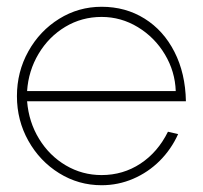

<svg xmlns="http://www.w3.org/2000/svg" viewBox="-20 -534 599 567"><path d="M280 13Q212 13 154.8 -22.5Q97.5 -58 63.8 -118.2Q30 -178.5 30 -250Q30 -322 63.8 -382.5Q97.5 -443 154.8 -478.5Q212 -514 280 -514Q351 -514 407 -479Q463 -444 495.2 -380.8Q527.5 -317.5 529 -235H60Q65 -173.5 95.5 -123.8Q126 -74 174.5 -45.5Q223 -17 280 -17Q343.5 -17 394.8 -50.8Q446 -84.5 476 -145L506 -138Q486 -93.5 451.8 -59.2Q417.5 -25 373.2 -6Q329 13 280 13ZM499 -265Q497 -323 467 -373.2Q437 -423.5 387.2 -453.8Q337.5 -484 280 -484Q221.5 -484 172.8 -454.8Q124 -425.5 94 -375.2Q64 -325 60 -265Z"/></svg>

Font: Urbanist
Style: Regular
Weight: 400
Designer: Corey Hu
Foundry: Corey Hu
Version: Version 1.2; befe77262ef67d88f1d94aa3d2e49ef1327b4483